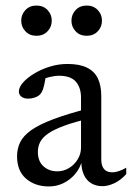

<svg xmlns="http://www.w3.org/2000/svg" viewBox="-20 -662 475 692"><path d="M301 -271.5 309 -236.5Q250 -223 212.5 -209.2Q175 -195.5 154 -181Q133 -166.5 124.8 -150.2Q116.5 -134 116.5 -114.5Q116.5 -80.5 136.8 -62.5Q157 -44.5 186 -44.5Q209.5 -44.5 229 -56.5Q248.5 -68.5 260.2 -88Q272 -107.5 272 -130V-310Q272 -346 253.5 -367.5Q235 -389 192.5 -389Q177.5 -389 158 -384.2Q138.5 -379.5 120 -370L145.5 -393Q144 -379 141.2 -365Q138.5 -351 134.8 -340Q131 -329 125.5 -323Q117.5 -314.5 105.5 -310.5Q93.5 -306.5 81.5 -306.5Q66 -306.5 57 -313.8Q48 -321 48 -332Q48 -347.5 63.2 -364.8Q78.5 -382 103.8 -397.2Q129 -412.5 160 -422Q191 -431.5 223 -431.5Q266.5 -431.5 293.5 -418.2Q320.5 -405 332.8 -379.2Q345 -353.5 345 -316V-87.5Q345 -72 349.5 -61.8Q354 -51.5 362.8 -46.2Q371.5 -41 384.5 -41Q396 -41 409.2 -45.5Q422.5 -50 435 -57.5V-34.5Q414.5 -12 391.8 -1.5Q369 9 349.5 9Q325.5 9 308.2 -1.8Q291 -12.5 282 -32.8Q273 -53 273 -80.5L276 -85.5Q269.5 -57.5 251.8 -36Q234 -14.5 209.2 -2.2Q184.5 10 156.5 10Q106.5 10 74 -18Q41.5 -46 41.5 -98.5Q41.5 -126.5 52.8 -149.5Q64 -172.5 92.5 -192.8Q121 -213 171.8 -232.2Q222.5 -251.5 301 -271.5ZM111.5 -533Q87 -533 71.8 -549Q56.5 -565 56.5 -587.5Q56.5 -610 71.8 -626Q87 -642 111.5 -642Q136 -642 151.2 -626Q166.5 -610 166.5 -587.5Q166.5 -565 151.2 -549Q136 -533 111.5 -533ZM292.5 -533Q268 -533 252.8 -549Q237.5 -565 237.5 -587.5Q237.5 -610 252.8 -626Q268 -642 292.5 -642Q317 -642 332.2 -626Q347.5 -610 347.5 -587.5Q347.5 -565 332.2 -549Q317 -533 292.5 -533Z"/></svg>

Font: Newsreader Text
Style: Regular
Weight: 400
Designer: Hugues Gentile
Foundry: Production Type
Version: Version 1.001